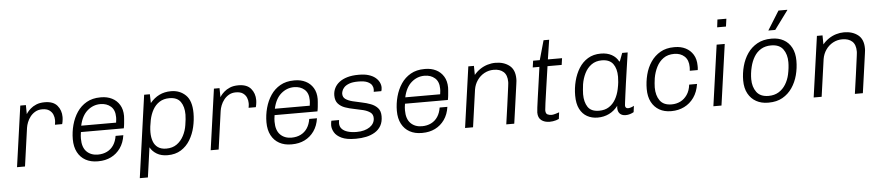

<svg xmlns="http://www.w3.org/2000/svg" viewBox="-48 -1087 7380 1606"><g transform="rotate(-5 3641.5 -284.5)"><path d="M56 0 128 -511H175L176 -435Q176 -436 185.5 -449Q195 -462 214 -479Q233 -496 262.5 -508.5Q292 -521 334 -521Q405 -521 438.5 -481.5Q472 -442 472 -385Q472 -368 468.5 -348Q465 -328 463 -326H403Q406 -342 406.5 -350.5Q407 -359 407 -365Q407 -388 398 -410.5Q389 -433 367.5 -448.5Q346 -464 307 -464Q274 -464 249 -449.5Q224 -435 207 -413Q190 -391 180.5 -366.5Q171 -342 168 -321L123 0Z M732 10Q675 10 632 -13.5Q589 -37 565 -82.5Q541 -128 541 -192Q541 -253 557 -312Q573 -371 604.5 -418Q636 -465 685 -493Q734 -521 801 -521H808Q858 -521 898 -501Q938 -481 961.5 -442.5Q985 -404 985 -349Q985 -341 983.5 -323Q982 -305 980 -284Q978 -263 974 -246H614Q611 -229 610 -215.5Q609 -202 609 -191Q609 -118 645 -82Q681 -46 740 -46Q783 -46 817 -63Q851 -80 872 -112Q893 -144 900 -189H965Q956 -126 924.5 -81.5Q893 -37 845.5 -13.5Q798 10 738 10ZM621 -299H914Q917 -319 917.5 -328.5Q918 -338 918 -345Q918 -405 883.5 -435Q849 -465 796 -465Q735 -465 687 -423.5Q639 -382 621 -299Z M1071 181 1168 -511H1216L1218 -437Q1252 -478 1295.5 -499.5Q1339 -521 1394 -521Q1468 -521 1517 -473.5Q1566 -426 1566 -322Q1566 -264 1552.5 -205.5Q1539 -147 1509.5 -98Q1480 -49 1433 -19.5Q1386 10 1320 10Q1267 10 1230 -12Q1193 -34 1174 -69L1139 181ZM1314 -46Q1366 -46 1402 -71.5Q1438 -97 1460 -139Q1482 -181 1489 -228Q1493 -253 1495.5 -275.5Q1498 -298 1498 -316Q1498 -382 1469.5 -423Q1441 -464 1375 -464Q1327 -464 1292.5 -442Q1258 -420 1236.5 -382Q1215 -344 1205 -296Q1199 -267 1196 -241.5Q1193 -216 1193 -193Q1193 -151 1205 -117.5Q1217 -84 1244 -65Q1271 -46 1314 -46Z M1682 0 1754 -511H1801L1802 -435Q1802 -436 1811.5 -449Q1821 -462 1840 -479Q1859 -496 1888.5 -508.5Q1918 -521 1960 -521Q2031 -521 2064.5 -481.5Q2098 -442 2098 -385Q2098 -368 2094.5 -348Q2091 -328 2089 -326H2029Q2032 -342 2032.5 -350.5Q2033 -359 2033 -365Q2033 -388 2024 -410.5Q2015 -433 1993.5 -448.5Q1972 -464 1933 -464Q1900 -464 1875 -449.5Q1850 -435 1833 -413Q1816 -391 1806.5 -366.5Q1797 -342 1794 -321L1749 0Z M2358 10Q2301 10 2258 -13.5Q2215 -37 2191 -82.5Q2167 -128 2167 -192Q2167 -253 2183 -312Q2199 -371 2230.5 -418Q2262 -465 2311 -493Q2360 -521 2427 -521H2434Q2484 -521 2524 -501Q2564 -481 2587.5 -442.5Q2611 -404 2611 -349Q2611 -341 2609.5 -323Q2608 -305 2606 -284Q2604 -263 2600 -246H2240Q2237 -229 2236 -215.5Q2235 -202 2235 -191Q2235 -118 2271 -82Q2307 -46 2366 -46Q2409 -46 2443 -63Q2477 -80 2498 -112Q2519 -144 2526 -189H2591Q2582 -126 2550.5 -81.5Q2519 -37 2471.5 -13.5Q2424 10 2364 10ZM2247 -299H2540Q2543 -319 2543.5 -328.5Q2544 -338 2544 -345Q2544 -405 2509.5 -435Q2475 -465 2422 -465Q2361 -465 2313 -423.5Q2265 -382 2247 -299Z M2895 10Q2823 10 2781 -10Q2739 -30 2721.5 -60Q2704 -90 2704 -119Q2704 -130 2705.5 -139.5Q2707 -149 2709 -158H2774Q2773 -151 2772 -144.5Q2771 -138 2771 -131Q2771 -103 2788.5 -84Q2806 -65 2838 -55.5Q2870 -46 2913 -46Q2947 -46 2974.5 -53.5Q3002 -61 3022 -74.5Q3042 -88 3053 -107Q3064 -126 3064 -149Q3064 -181 3041 -197.5Q3018 -214 2983 -223Q2948 -232 2908 -239.5Q2868 -247 2832.5 -259.5Q2797 -272 2774.5 -297Q2752 -322 2752 -366Q2752 -399 2766 -427.5Q2780 -456 2807.5 -477Q2835 -498 2875 -509.5Q2915 -521 2967 -521H2975Q3020 -521 3053.5 -510.5Q3087 -500 3108.5 -482.5Q3130 -465 3141 -443Q3152 -421 3152 -399Q3152 -390 3150.5 -381.5Q3149 -373 3147 -368H3083Q3084 -372 3084.5 -377.5Q3085 -383 3085 -391Q3085 -406 3075.5 -423Q3066 -440 3039.5 -452.5Q3013 -465 2961 -465Q2913 -465 2884.5 -454Q2856 -443 2842 -427.5Q2828 -412 2823.5 -397Q2819 -382 2819 -375Q2819 -345 2841.5 -329.5Q2864 -314 2899.5 -305Q2935 -296 2975 -288Q3015 -280 3050.5 -266.5Q3086 -253 3108.5 -228Q3131 -203 3131 -159Q3131 -112 3112.5 -79.5Q3094 -47 3061 -27Q3028 -7 2987.5 1.5Q2947 10 2904 10Z M3453 10Q3396 10 3353 -13.5Q3310 -37 3286 -82.5Q3262 -128 3262 -192Q3262 -253 3278 -312Q3294 -371 3325.5 -418Q3357 -465 3406 -493Q3455 -521 3522 -521H3529Q3579 -521 3619 -501Q3659 -481 3682.5 -442.5Q3706 -404 3706 -349Q3706 -341 3704.5 -323Q3703 -305 3701 -284Q3699 -263 3695 -246H3335Q3332 -229 3331 -215.5Q3330 -202 3330 -191Q3330 -118 3366 -82Q3402 -46 3461 -46Q3504 -46 3538 -63Q3572 -80 3593 -112Q3614 -144 3621 -189H3686Q3677 -126 3645.5 -81.5Q3614 -37 3566.5 -13.5Q3519 10 3459 10ZM3342 -299H3635Q3638 -319 3638.5 -328.5Q3639 -338 3639 -345Q3639 -405 3604.5 -435Q3570 -465 3517 -465Q3456 -465 3408 -423.5Q3360 -382 3342 -299Z M3818 0 3890 -511H3937L3938 -435Q3960 -462 3989 -481.5Q4018 -501 4051 -511Q4084 -521 4118 -521Q4188 -521 4234.5 -485Q4281 -449 4281 -372Q4281 -365 4280.5 -356Q4280 -347 4277 -328Q4274 -309 4269 -270.5Q4264 -232 4254.5 -166.5Q4245 -101 4231 0H4164Q4178 -96 4186.5 -159Q4195 -222 4200 -259Q4205 -296 4207.5 -315Q4210 -334 4210.5 -341.5Q4211 -349 4211 -353Q4211 -410 4181 -437Q4151 -464 4098 -464Q4056 -464 4020 -444.5Q3984 -425 3960 -390.5Q3936 -356 3929 -313L3885 0Z M4528 10Q4485 10 4458 -11Q4431 -32 4431 -76Q4431 -85 4435 -118.5Q4439 -152 4446.5 -203.5Q4454 -255 4463 -319Q4472 -383 4482 -455H4426L4434 -511H4490L4536 -674H4583L4558 -511H4677L4669 -455H4550Q4536 -359 4524.5 -279.5Q4513 -200 4506 -149.5Q4499 -99 4499 -90Q4499 -61 4514.5 -53.5Q4530 -46 4549 -46Q4560 -46 4580 -51.5Q4600 -57 4613 -62L4606 -7Q4596 -2 4582.5 2Q4569 6 4555 8Q4541 10 4528 10Z M4931 10Q4882 10 4843 -11.5Q4804 -33 4781.5 -77Q4759 -121 4759 -190Q4759 -252 4774 -311Q4789 -370 4818.5 -417.5Q4848 -465 4894 -493Q4940 -521 5003 -521Q5056 -521 5094 -500Q5132 -479 5151 -442H5156L5182 -511H5228Q5217 -436 5207.5 -371Q5198 -306 5190.5 -253Q5183 -200 5178 -160.5Q5173 -121 5170 -98.5Q5167 -76 5167 -71Q5167 -58 5173.5 -52Q5180 -46 5191 -46Q5202 -46 5216 -50.5Q5230 -55 5241 -62L5234 -9Q5220 -1 5202.5 4.5Q5185 10 5166 10Q5143 10 5127 0Q5111 -10 5104.5 -29Q5098 -48 5102 -74Q5071 -33 5027.5 -11.5Q4984 10 4931 10ZM4948 -46Q4997 -46 5031 -68Q5065 -90 5086.5 -127.5Q5108 -165 5118 -212Q5125 -245 5127.5 -269.5Q5130 -294 5130 -316Q5130 -384 5100.5 -424Q5071 -464 5006 -464Q4955 -464 4919 -438Q4883 -412 4862 -369.5Q4841 -327 4833 -278Q4830 -252 4828 -232Q4826 -212 4826 -195Q4826 -129 4853.5 -87.5Q4881 -46 4948 -46Z M5547 10Q5491 10 5449 -14Q5407 -38 5383.5 -83Q5360 -128 5360 -192Q5360 -253 5375 -312Q5390 -371 5422 -418Q5454 -465 5502.5 -493Q5551 -521 5618 -521H5624Q5675 -521 5714.5 -501Q5754 -481 5777.5 -443Q5801 -405 5801 -349Q5801 -341 5801 -332Q5801 -323 5799 -313H5732Q5733 -321 5733.5 -329Q5734 -337 5734 -344Q5734 -403 5700.5 -434Q5667 -465 5614 -465Q5560 -465 5523.5 -439Q5487 -413 5465.5 -370.5Q5444 -328 5435 -277Q5432 -255 5430 -235Q5428 -215 5428 -199Q5428 -132 5458.5 -89Q5489 -46 5557 -46Q5597 -46 5630.5 -62.5Q5664 -79 5687.5 -113Q5711 -147 5717 -198H5783Q5773 -131 5740 -84.5Q5707 -38 5658 -14Q5609 10 5551 10Z M5903 0 5975 -511H6043L5971 0ZM5992 -655 6000 -720H6075L6066 -655Z M6361 10Q6306 10 6263 -13.5Q6220 -37 6195 -82.5Q6170 -128 6170 -193Q6170 -254 6186 -313Q6202 -372 6234 -418.5Q6266 -465 6316 -493Q6366 -521 6434 -521H6439Q6495 -521 6537.5 -497.5Q6580 -474 6604 -429Q6628 -384 6628 -319Q6628 -257 6612.5 -198.5Q6597 -140 6565 -93Q6533 -46 6484 -18Q6435 10 6367 10ZM6371 -46Q6420 -46 6456 -68Q6492 -90 6515 -127.5Q6538 -165 6548 -210Q6554 -238 6557 -264Q6560 -290 6560 -313Q6560 -379 6528.5 -422Q6497 -465 6428 -465Q6379 -465 6343 -443.5Q6307 -422 6284.5 -384.5Q6262 -347 6251 -301Q6244 -273 6241 -247Q6238 -221 6238 -198Q6238 -133 6270 -89.5Q6302 -46 6371 -46ZM6416 -591 6515 -750H6589V-747L6474 -591Z M6745 0 6817 -511H6864L6865 -435Q6887 -462 6916 -481.5Q6945 -501 6978 -511Q7011 -521 7045 -521Q7115 -521 7161.5 -485Q7208 -449 7208 -372Q7208 -365 7207.5 -356Q7207 -347 7204 -328Q7201 -309 7196 -270.5Q7191 -232 7181.5 -166.5Q7172 -101 7158 0H7091Q7105 -96 7113.5 -159Q7122 -222 7127 -259Q7132 -296 7134.5 -315Q7137 -334 7137.5 -341.5Q7138 -349 7138 -353Q7138 -410 7108 -437Q7078 -464 7025 -464Q6983 -464 6947 -444.5Q6911 -425 6887 -390.5Q6863 -356 6856 -313L6812 0Z"/></g></svg>

Font: Chivo Medium ExtraLight
Style: Italic
Weight: 250
Italic angle: -8.05°
Version: Version 2.002